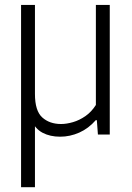

<svg xmlns="http://www.w3.org/2000/svg" viewBox="-20 -562 552 802"><path d="M231 9Q189 9 157.8 -7.5Q126.5 -24 109.5 -62.8Q92.5 -101.5 92.5 -168V-249H126V-169.5Q126 -99 156.5 -71.5Q187 -44 235 -44Q258 -44 284.8 -51.8Q311.5 -59.5 336.8 -77Q362 -94.5 380.5 -123.5V-541.5H438.5V0H389L384.5 -60H380Q350 -25.5 311.2 -8.2Q272.5 9 231 9ZM68 220V-541.5H126V220Z"/></svg>

Font: Encode Sans SemiCondensed Light
Style: Regular
Weight: 300
Width: 4
Designer: Multiple Designers
Foundry: Impallari Type
Version: Version 3.002